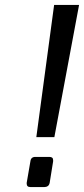

<svg xmlns="http://www.w3.org/2000/svg" viewBox="-20 -756 340 777"><path d="M127 -201 199 -736H300L200 -201ZM103 1Q88 1 88 -13Q88 -14 88 -14.5Q88 -15 88 -16L103 -103Q105 -121 123 -121H180Q195 -121 195 -108Q195 -107 195 -105.5Q195 -104 195 -103L181 -16Q179 -7 173.5 -3Q168 1 160 1Z"/></svg>

Font: Exo Thin Medium
Style: Italic
Weight: 500
Italic angle: -9°
Version: Version 2.000